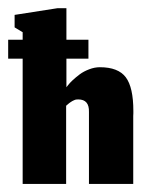

<svg xmlns="http://www.w3.org/2000/svg" viewBox="-35 -457 367 477"><path d="M129.3 0V-194.3Q129.7 -194.7 132.8 -197.3Q136 -200 136.8 -200.7Q137.7 -201.3 140.5 -203.3Q143.3 -205.3 144.8 -206Q146.3 -206.7 149 -208Q151.7 -209.3 154.2 -209.7Q156.7 -210 159.3 -210Q187 -210 186 -178.7V0H296V-169Q296 -171.3 296.3 -175.3Q296.3 -179.3 296.3 -181.3Q296.3 -240 277.5 -265Q258.7 -290 213 -290Q200 -290 186.5 -284.8Q173 -279.7 163.3 -272.5Q153.7 -265.3 145.8 -258Q138 -250.7 134 -245.3L130 -240.3V-436.7H108.3L1.3 -420V-389L21.3 -377V0ZM-14.7 -311.3H184.7V-358.3H-14.7Z"/></svg>

Font: Jomhuria
Style: Regular
Weight: 400
Designer: Arabic design by Kourosh Beigpour, Latin design by Eben Sorkin, engineering by Lasse Fister and Khaled Hosney
Version: Version 1.0000